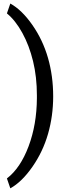

<svg xmlns="http://www.w3.org/2000/svg" viewBox="-20 -822 388 1072"><path d="M276.9 -283.7Q276.9 -174.8 248.3 -75Q219.7 24.9 160.9 109.4Q102.1 193.8 37.6 229.5L18.6 174.3Q93.8 116.7 139.4 -4.6Q185.1 -126 186 -273.9V-289.6Q186 -392.1 164.6 -480.2Q143.1 -568.4 104.7 -638.2Q66.4 -708 18.6 -747.1L37.6 -802.2Q102.1 -766.6 160.4 -683.1Q218.8 -599.6 247.8 -499Q276.9 -398.4 276.9 -283.7Z"/></svg>

Font: Vazir FD
Style: Regular-FD
Weight: 400
Designer: Saber Rastikerdar
Foundry: Saber Rastikerdar
Version: Version 30.0.0